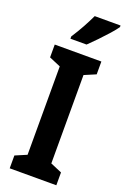

<svg xmlns="http://www.w3.org/2000/svg" viewBox="-175 -987 680 1041"><g transform="rotate(20 164.5 -466.5)"><path d="M298 0H29V-74L95 -102V-612L29 -640V-714H298V-640L232 -612V-102L298 -74ZM329 -924Q316 -905 292 -878Q268 -851 241 -823Q214 -795 191 -773H98V-786Q124 -826 144 -862.5Q164 -899 180 -933H329Z"/></g></svg>

Font: Noto Sans ExtraCondensed
Style: Bold
Weight: 700
Width: 2
Designer: Monotype Design Team
Foundry: Monotype Imaging Inc.
Version: Version 2.013; ttfautohint (v1.8.4.7-5d5b)